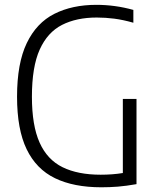

<svg xmlns="http://www.w3.org/2000/svg" viewBox="-20 -769 654 794"><path d="M399 5.5Q285 5.5 207.5 -32Q130 -69.5 90.2 -151.8Q50.5 -234 50.5 -369Q50.5 -507.5 90.8 -591Q131 -674.5 204.8 -711.8Q278.5 -749 378.5 -749Q456 -749 531.5 -728V-675Q489.5 -687 452.8 -691.8Q416 -696.5 380 -696.5Q296.5 -696.5 236.5 -666Q176.5 -635.5 144.2 -564Q112 -492.5 112 -369Q112 -250 143.8 -179.2Q175.5 -108.5 238.8 -77.5Q302 -46.5 396.5 -46.5Q446 -46.5 488 -53.5V-360H544.5V-7.5Q502 0 468 2.8Q434 5.5 399 5.5Z"/></svg>

Font: Encode Sans SmCnd Lt
Style: Regular
Weight: 300
Width: 4
Designer: Multiple Designers
Foundry: Impallari Type
Version: Version 3.002; ttfautohint (v1.8.3) -l 8 -r 50 -G 200 -x 14 